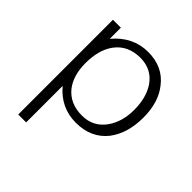

<svg xmlns="http://www.w3.org/2000/svg" viewBox="-146 -577 721 721"><g transform="rotate(45 214.5 -216.5)"><path d="M397.9 -285.2Q397.9 -202.1 357.9 -148.9Q313 -91.8 231.9 -91.8Q151.9 -91.8 99.1 -154.8V39.1H57.1V-463.9H99.1V-404.8Q155.3 -471.7 235.8 -472.2Q314.9 -472.2 357.9 -416Q397.9 -366.2 397.9 -285.2ZM353 -280.8Q353 -344.7 325.2 -387.2Q292 -436 231 -436Q165 -436 129.9 -388.2Q99.1 -346.2 99.1 -275.9Q99.1 -210.9 129.9 -170.9Q165 -127 229 -127Q289.1 -127 323.2 -175.8Q353 -218.8 353 -280.8Z"/></g></svg>

Font: Kikakui Sans Pro
Style: Regular
Weight: 400
Version: 0.2